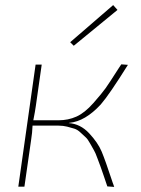

<svg xmlns="http://www.w3.org/2000/svg" viewBox="-20 -734 553 755"><path d="M270 -554 256 -568 425 -714 442 -695ZM253 -251 250 -250Q296 -247 330.5 -210Q365 -173 379.5 -138.5Q394 -104 420 -25L423 -16Q424 -13 426 -8Q428 -3 429 1L402 -1Q398 -12 389 -39.5Q380 -67 376 -77Q372 -87 363.5 -110.5Q355 -134 349.5 -143Q344 -152 334.5 -169.5Q325 -187 317 -194Q309 -201 297 -212.5Q285 -224 272.5 -228Q260 -232 244 -236Q228 -240 210 -240H108Q107 -212 102 -181L76 0H52L120 -480H144L121 -318Q118 -296 111 -261H210Q248 -261 280.5 -275.5Q313 -290 347 -328.5Q381 -367 395.5 -387.5Q410 -408 447 -466Q454 -476 457 -481L483 -479Q410 -362 376 -323Q315 -257 253 -251Z"/></svg>

Font: Ezarion Thin
Style: Italic
Weight: 250
Italic angle: -8°
Designer: Natanael Gama
Version: Version 1.001;PS 001.001;hotconv 1.0.70;makeotf.lib2.5.58329